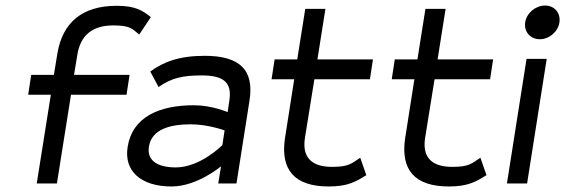

<svg xmlns="http://www.w3.org/2000/svg" viewBox="-20 -664 2046 695"><path d="M82 -321H164L113 0H186L237 -321H438L449 -393H248L260 -466C271 -534 312 -572 390 -572C451 -572 458 -560 484 -539L526 -602C497 -625 472 -643 402 -643C277 -643 207 -582 188 -472L175 -393H93Z M442 -132C428 -45 490 11 601 11C694 11 780 -62 780 -62L770 0H836L883 -299C901 -410 849 -462 721 -462C629 -462 571 -440 524 -405L554 -349C601 -382 642 -391 710 -391C789 -391 821 -366 810 -299L804 -258C804 -258 748 -283 682 -283C557 -283 459 -241 442 -132ZM519 -133C529 -197 597 -214 671 -214C733 -214 793 -192 793 -192L785 -139C785 -139 706 -58 616 -58C553 -58 511 -81 519 -133Z M963 -377H1045L1011 -160C996 -50 1045 11 1170 11C1240 11 1269 -7 1306 -30L1284 -93C1252 -72 1243 -60 1182 -60C1104 -60 1073 -98 1084 -166L1118 -377H1319L1330 -449H1129L1158 -632H1085L1056 -449H974Z M1398 -377H1480L1446 -160C1431 -50 1480 11 1605 11C1675 11 1704 -7 1741 -30L1719 -93C1687 -72 1678 -60 1617 -60C1539 -60 1508 -98 1519 -166L1553 -377H1754L1765 -449H1564L1593 -632H1520L1491 -449H1409Z M1881 -583C1876 -549 1900 -522 1934 -522C1968 -522 2000 -549 2005 -583C2010 -617 1987 -644 1953 -644C1919 -644 1886 -617 1881 -583ZM1815 0H1888L1959 -451H1886Z"/></svg>

Font: Charger Pro
Style: ExtObl
Weight: 400
Designer: Jasper
Foundry: Cannot Into Space Fonts
Version: Version 1.09